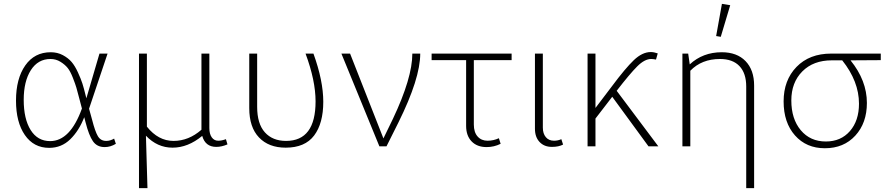

<svg xmlns="http://www.w3.org/2000/svg" viewBox="-20 -759 4597 996"><path d="M235 8Q155 8 109 -58.5Q63 -125 63 -237Q63 -351 111 -419.5Q159 -488 243 -488Q278 -488 306 -473Q334 -458 351.5 -437.5Q369 -417 384.5 -383Q400 -349 407.5 -325.5Q415 -302 424 -265L428 -249L496 -481H538L442 -195L458 -137Q473 -78 487.5 -53Q502 -28 531 -28Q552 -28 572 -40L581 -13Q553 4 523 4Q483 4 462 -26.5Q441 -57 424 -124L417 -151Q390 -81 344.5 -36.5Q299 8 235 8ZM103 -241Q103 -142 139 -84.5Q175 -27 240 -27Q344 -27 405 -196L390 -253Q381 -288 376 -305Q371 -322 358 -355.5Q345 -389 331 -406.5Q317 -424 293.5 -438.5Q270 -453 242 -453Q177 -453 140 -395Q103 -337 103 -241Z M701 217V-481H742V-102Q801 -28 880 -28Q959 -28 1025 -86V-87V-481H1066V-95Q1066 -64 1078.5 -46.5Q1091 -29 1112 -29Q1130 -29 1152 -37L1160 -10Q1130 3 1102 3Q1045 3 1029 -54Q955 7 875 7Q796 7 737 -55L745 217Z M1462 7Q1374 7 1323.5 -46Q1273 -99 1273 -198V-481H1314V-205Q1314 -117 1354 -72.5Q1394 -28 1464 -28Q1617 -28 1617 -233Q1617 -341 1565 -481H1606Q1657 -340 1657 -231Q1657 -119 1609.5 -56Q1562 7 1462 7Z M2047 -124 1985 0H1948L1751 -481H1796L1969 -41L2018 -142Q2119 -355 2119 -481H2160Q2160 -352 2047 -124Z M2504 4Q2455 4 2426.5 -25.5Q2398 -55 2398 -106V-447H2219V-481H2634V-447H2438V-113Q2438 -73 2457.5 -51Q2477 -29 2509 -29Q2540 -29 2568 -42L2577 -13Q2543 4 2504 4Z M2843 3Q2803 3 2779 -22.5Q2755 -48 2755 -91V-481H2796V-97Q2796 -66 2811.5 -47.5Q2827 -29 2854 -29Q2874 -29 2892 -37L2901 -9Q2878 3 2843 3Z M3028 0V-481H3069V-199L3154 -311Q3224 -405 3268 -447Q3312 -489 3356 -489Q3372 -489 3392 -482L3383 -450Q3368 -453 3358 -453Q3324 -453 3285.5 -414.5Q3247 -376 3179 -288L3395 0H3344L3156 -257L3069 -144V0Z M3719 -568 3695 -572 3725 -739 3768 -732ZM3520 0V-481H3550L3558 -425Q3626 -488 3724 -488Q3803 -488 3847.5 -442Q3892 -396 3892 -315V217H3851V-310Q3851 -379 3816 -416Q3781 -453 3715 -453Q3620 -453 3561 -392V0Z M4477 -225Q4477 -121 4417 -55.5Q4357 10 4259 10Q4163 10 4104 -56.5Q4045 -123 4045 -233Q4045 -343 4112 -412Q4179 -481 4292 -481H4549V-447L4392 -446Q4477 -341 4477 -225ZM4085 -238Q4085 -142 4134 -83.5Q4183 -25 4264 -25Q4342 -25 4389 -79Q4436 -133 4436 -221Q4436 -337 4349 -446H4295Q4199 -446 4142 -388.5Q4085 -331 4085 -238Z"/></svg>

Font: Cantarell Light
Style: Regular
Weight: 300
Designer: Dave Crossland, Nikolaus Waxweiler, Florian Fecher, Jacques Le Bailly, Eben Sorkin, Alexei Vanyashin, Alexios Zavras, Em
Version: Version 0.303